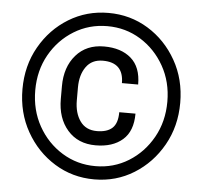

<svg xmlns="http://www.w3.org/2000/svg" viewBox="-52 -776 890 840"><g transform="rotate(5 393.0 -355.5)"><path d="M44.9 -356Q44.9 -459 91.8 -541.7Q138.7 -624.5 217.3 -672.6Q295.9 -720.7 391.6 -720.7Q487.3 -720.7 565.7 -672.6Q644 -624.5 690.9 -541.7Q737.8 -459 737.8 -356Q737.8 -252.9 690.9 -169.9Q644 -86.9 565.7 -38.3Q487.3 10.3 391.6 10.3Q295.9 10.3 217.3 -38.3Q138.7 -86.9 91.8 -169.9Q44.9 -252.9 44.9 -356ZM101.1 -356Q101.1 -269 140.1 -199.2Q179.2 -129.4 245.4 -88.6Q311.5 -47.9 391.6 -47.9Q471.7 -47.9 537.4 -88.6Q603 -129.4 642.1 -199.2Q681.2 -269 681.2 -356Q681.2 -442.9 642.1 -512.2Q603 -581.5 537.4 -622.1Q471.7 -662.6 391.6 -662.6Q311.5 -662.6 245.4 -622.1Q179.2 -581.5 140.1 -512.2Q101.1 -442.9 101.1 -356ZM475.6 -292H546.9Q546.9 -214.8 503.2 -176.8Q459.5 -138.7 384.8 -138.7Q307.1 -138.7 261.5 -190.9Q215.8 -243.2 215.8 -327.6V-383.8Q215.8 -467.8 261.5 -520.3Q307.1 -572.8 384.8 -572.8Q459.5 -572.8 503.4 -534.7Q547.4 -496.6 547.4 -419.9H476.1Q476.1 -510.3 384.8 -510.3Q336.4 -510.3 311.3 -474.9Q286.1 -439.5 286.1 -384.3V-327.6Q286.1 -272 311.3 -236.6Q336.4 -201.2 384.8 -201.2Q429.7 -201.2 452.6 -222.2Q475.6 -243.2 475.6 -292Z"/></g></svg>

Font: Roboto21382017
Style: Regular
Weight: 400
Designer: Christian Robertson
Foundry: Google
Version: Version 2.138; 2017